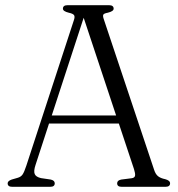

<svg xmlns="http://www.w3.org/2000/svg" viewBox="-20 -720 685 740"><path d="M191 -13.5Q191 0 173.5 0H27Q9.5 0 9.5 -13.5Q9.5 -22.5 25 -28L47.5 -34.5Q60.5 -38 67 -47.5Q73.5 -57 81.5 -81.5L264.5 -641.5Q269.5 -655.5 265.5 -661.5Q261.5 -667.5 245 -671Q222.5 -676.5 222.5 -686.5Q222.5 -700 240.5 -700H400Q418 -700 418 -686.5Q418 -676.5 395.5 -671Q381.5 -668.5 378.5 -664Q375.5 -659.5 379.5 -647.5L574 -65.5Q579.5 -48.5 589.2 -40.8Q599 -33 616.5 -29.5Q635.5 -24.5 635.5 -13.5Q635.5 0 617.5 0H449Q431.5 0 431.5 -13.5Q431.5 -25 447.5 -28L487 -33Q499 -34.5 500.5 -42.8Q502 -51 496.5 -68L438 -244H169L117 -84.5Q109 -60.5 113.8 -49.2Q118.5 -38 138 -33.5L175.5 -28Q191 -24.5 191 -13.5ZM179.5 -275H427.5L302.5 -651.5Z"/></svg>

Font: Fraunces 72pt Soft Light
Style: Regular
Weight: 300
Version: Version 1.000;[b76b70a41]